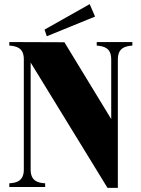

<svg xmlns="http://www.w3.org/2000/svg" viewBox="-20 -903 679 927"><path d="M447 -700V-683C482 -680 517 -672 517 -616V-328L291 -699L25 -700V-683C59 -680 94 -673 95 -619V-84C95 -29 60 -20 25 -18V0H198V-18C163 -20 128 -29 128 -84V-601L499 4H549V-616C549 -672 584 -680 619 -683V-700ZM439 -823 413 -883 195 -760 206 -728Z"/></svg>

Font: Sprat Condesed
Style: Bold
Weight: 700
Width: 3
Designer: Ethan Nakache
Foundry: Collletttivo
Version: Version 2.000;Glyphs 3.2 (3217)